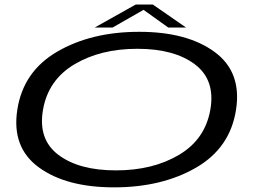

<svg xmlns="http://www.w3.org/2000/svg" viewBox="-20 -822 1142 848"><path d="M484 5.5Q272.5 5.5 151.5 -82.8Q30.5 -171 56.5 -337.5Q82.5 -506.5 233 -594Q383.5 -681.5 594.8 -681.5Q806 -681.5 927.2 -593Q1048.5 -504.5 1022.5 -337.5Q996.5 -168.5 845.8 -81.5Q695 5.5 484 5.5ZM492 -69.5Q655 -69.5 770.5 -138Q886 -206.5 909 -337.5Q932 -469 840.8 -537.8Q749.5 -606.5 586.5 -606.5Q424 -606.5 308.5 -537.8Q193 -469 170 -337.5Q147 -206.5 238 -138Q329 -69.5 492 -69.5ZM398.5 -700.5 579.5 -802H655L801.5 -700.5H723L614 -778.5L477.5 -700.5Z"/></svg>

Font: Anybody UltraExpanded Regular
Style: Italic
Weight: 400
Width: 9
Italic angle: -10°
Designer: Tyler Finck
Foundry: Etcetera Type Company
Version: Version 1.010; ttfautohint (v1.8.3) -l 8 -r 50 -G 200 -x 14 